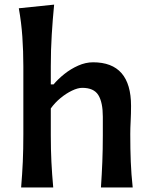

<svg xmlns="http://www.w3.org/2000/svg" viewBox="-20 -827 668 847"><path d="M73.2 0Q78.1 -58.6 80.6 -113.5Q83 -168.5 83 -235.4V-534.2Q83 -601.1 78.6 -664.6Q74.2 -728 63 -790.5L218.8 -806.6Q212.4 -741.7 208.3 -674.3Q204.1 -606.9 204.1 -534.2V-454.6H216.3Q235.8 -478 263.9 -500.5Q292 -522.9 325 -537.6Q357.9 -552.2 390.6 -552.2Q558.1 -552.2 558.1 -359.9Q558.1 -324.7 556.4 -293Q554.7 -261.2 554.7 -235.4Q554.7 -168.5 556.9 -113.5Q559.1 -58.6 565.4 0H425.3Q429.2 -58.6 431.4 -112.8Q433.6 -167 433.6 -229.5V-312Q433.6 -375.5 413.8 -407.5Q394 -439.5 342.8 -439.5Q323.2 -439.5 297.6 -427.2Q272 -415 247.1 -394.5Q222.2 -374 204.1 -348.6V-229.5Q204.1 -167 206.8 -112.8Q209.5 -58.6 214.8 0Z"/></svg>

Font: Pinar-DS1-FD SemiBold
Style: Regular
Weight: 600
Designer: Amin Abedi
Version: Version 3.000